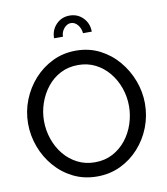

<svg xmlns="http://www.w3.org/2000/svg" viewBox="-97 -997 943 1083"><g transform="rotate(-10 374.0 -455.5)"><path d="M373 5Q298 5 237 -25Q176 -55 131.5 -106.5Q87 -158 63 -222.5Q39 -287 39 -355Q39 -426 64.5 -490.5Q90 -555 135.5 -605.5Q181 -656 242 -685.5Q303 -715 375 -715Q450 -715 511 -684Q572 -653 616 -601Q660 -549 684 -485Q708 -421 708 -354Q708 -283 683 -218.5Q658 -154 612.5 -103.5Q567 -53 506 -24Q445 5 373 5ZM130 -355Q130 -301 147.5 -250.5Q165 -200 197 -161Q229 -122 274 -99Q319 -76 374 -76Q431 -76 476 -100Q521 -124 552.5 -164Q584 -204 600.5 -254Q617 -304 617 -355Q617 -409 599.5 -459Q582 -509 549.5 -548.5Q517 -588 472.5 -610.5Q428 -633 374 -633Q317 -633 272 -609.5Q227 -586 195.5 -546Q164 -506 147 -456.5Q130 -407 130 -355ZM375 -873Q353 -873 335.5 -852.5Q318 -832 318 -805H267Q267 -852 298 -884Q329 -916 375 -916Q421 -916 452 -884Q483 -852 483 -805H433Q430 -834 413.5 -853.5Q397 -873 375 -873Z"/></g></svg>

Font: Raleway Medium
Style: Regular
Weight: 500
Designer: Matt McInerney, Pablo Impallari, Rodrigo Fuenzalida
Foundry: Matt McInerney, Pablo Impallari, Rodrigo Fuenzalida
Version: Version 4.026